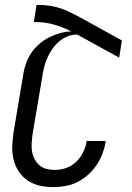

<svg xmlns="http://www.w3.org/2000/svg" viewBox="-20 -755 540 783"><path d="M198 8Q169 8 142 2Q115 -4 93.5 -18.5Q72 -33 57 -55Q42 -77 35.5 -103.5Q29 -130 30 -158Q31 -186 35 -214L75 -452Q78 -474 86 -496.5Q94 -519 107.5 -539Q121 -559 140 -575.5Q159 -592 180 -602.5Q201 -613 224 -619.5Q247 -626 271 -627Q237 -644 201 -654.5Q165 -665 126 -665H118L129 -735H137Q160 -735 183 -731.5Q206 -728 227 -721Q248 -714 268 -704Q288 -694 307 -684L477 -590L466 -520L295 -614H292Q273 -614 254 -606Q235 -598 219 -584Q203 -570 191.5 -552.5Q180 -535 172 -516.5Q164 -498 159.5 -479Q155 -460 152 -440L112 -203Q110 -186 109 -168.5Q108 -151 111 -135Q114 -119 122 -104.5Q130 -90 142 -80Q154 -70 170.5 -66Q187 -62 204 -62Q227 -62 250 -70Q273 -78 290.5 -95Q308 -112 319 -134Q330 -156 333 -179L334 -180H412L411 -178Q407 -153 398 -129Q389 -105 374.5 -83Q360 -61 340 -43Q320 -25 296.5 -13Q273 -1 247.5 3.5Q222 8 198 8Z"/></svg>

Font: Iosevka Fixed
Style: Italic
Weight: 400
Italic angle: -9°
Monospace: yes
Designer: Belleve Invis
Foundry: Belleve Invis
Version: Version 33.2.4